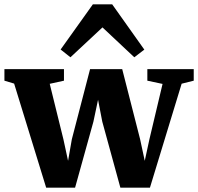

<svg xmlns="http://www.w3.org/2000/svg" viewBox="-24 -864 918 890"><path d="M-3.5 -490V-543.5H272.5V-490L206.5 -475.5L270 -218L291.5 -118.5L309 -218.5L393.5 -543.5H542.5L625.5 -218.5L647 -118.5L668.5 -218L729.5 -475L659 -490V-543.5H874V-490L818 -476L671 6H534L450 -300.5L430.5 -401.5L409 -300L324 6H190L41.5 -476.5ZM302.5 -598.5 257 -634.5 406.5 -844H496L645 -634L598.5 -598.5L451 -737Z"/></svg>

Font: Merriweather 48pt Black
Style: Regular
Weight: 900
Version: Version 2.100